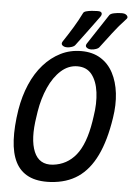

<svg xmlns="http://www.w3.org/2000/svg" viewBox="-60 -935 690 991"><g transform="rotate(5 285.0 -439.5)"><path d="M532 -347Q514 -229 476.5 -151.5Q439 -74 381 -34.5Q323 5 240 10Q171 14 126 -8Q81 -30 58 -75.5Q35 -121 31.5 -189.5Q28 -258 42 -347Q54 -419 80 -479.5Q106 -540 145 -584Q184 -628 233 -652.5Q282 -677 340 -677Q398 -677 439.5 -651.5Q481 -626 505 -580.5Q529 -535 536 -475.5Q543 -416 532 -347ZM138 -320Q119 -202 146 -137.5Q173 -73 244 -80Q317 -88 363 -145Q409 -202 428 -320L432 -347Q443 -415 435.5 -472Q428 -529 401.5 -563Q375 -597 327 -597Q280 -597 242 -563Q204 -529 178.5 -472Q153 -415 142 -347ZM307 -707Q302 -699 289 -694.5Q276 -690 266 -690H262Q249 -690 240 -697.5Q231 -705 239 -718Q265 -757 288.5 -795.5Q312 -834 331 -873Q334 -880 346.5 -883.5Q359 -887 375 -888.5Q391 -890 402 -890H409Q419 -890 423.5 -886Q428 -882 427.5 -875.5Q427 -869 421 -861Q393 -823 364.5 -784Q336 -745 307 -707ZM432 -707Q427 -699 414 -694.5Q401 -690 391 -690H387Q374 -690 365 -697.5Q356 -705 364 -718Q390 -757 415 -795.5Q440 -834 466 -873Q471 -882 490.5 -886Q510 -890 527 -890H534Q544 -890 551.5 -885.5Q559 -881 561 -874.5Q563 -868 556 -861Q520 -823 490.5 -784Q461 -745 432 -707Z"/></g></svg>

Font: Winky Sans
Style: Italic
Weight: 400
Italic angle: -8.97852°
Designer: Simon Atzbach
Foundry: typofactur
Version: Version 1.205